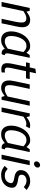

<svg xmlns="http://www.w3.org/2000/svg" viewBox="1319 -2043 732 3410"><g transform="rotate(90 1685.0 -338.0)"><path d="M394 0H314L367 -250Q389 -358 374 -399Q359 -440 305 -440Q271 -440 237.5 -423Q204 -406 177 -388L95 0H15L91 -360L121 -500H171L188 -443Q218 -468 255 -488Q292 -508 329 -508H330Q411 -508 443.5 -454.5Q476 -401 457 -302L447 -250Z M799 -442Q747 -442 713 -413.5Q679 -385 658.5 -341Q638 -297 628 -250Q618 -203 619.5 -158.5Q621 -114 643 -85.5Q665 -57 717 -57Q750 -57 784.5 -74Q819 -91 845 -111L857 -169Q859 -175 861 -184L904 -388Q886 -408 859 -425Q832 -442 799 -442ZM940 0Q895 0 874 -15.5Q853 -31 848 -58Q819 -32 780 -12Q741 8 693 8Q639 8 605.5 -14Q572 -36 555.5 -73Q539 -110 537.5 -156Q536 -202 546 -250Q557 -298 578 -344Q599 -390 631 -427Q663 -464 706 -486Q749 -508 803 -508Q840 -508 868.5 -488Q897 -468 917 -443L957 -500H1007L992 -430L954 -246L943 -196Q934 -156 929.5 -124.5Q925 -93 930.5 -75.5Q936 -58 959 -58L951 -21Z M1268 -60 1266 0Q1239 5 1213 5Q1136 5 1113 -40Q1090 -85 1115 -200L1164 -434H1087L1101 -500H1178L1200 -600L1282 -612L1258 -500H1385L1371 -434H1244L1188 -167Q1175 -106 1184 -81.5Q1193 -57 1231 -57Q1240 -57 1248.5 -58Q1257 -59 1268 -60Z M1543 8Q1462 8 1429.5 -45.5Q1397 -99 1416 -198L1426 -250L1479 -500H1559L1506 -250Q1490 -177 1491.5 -134.5Q1493 -92 1512 -74.5Q1531 -57 1567 -57Q1601 -57 1634.5 -73Q1668 -89 1694 -107L1778 -500H1858L1781 -140L1752 0H1702L1685 -56Q1654 -31 1617.5 -11.5Q1581 8 1544 8H1543Z M2222 -431Q2201 -440 2178 -440Q2145 -440 2111 -423.5Q2077 -407 2051 -388L1968 0H1888L1979 -430L1994 -500H2044L2061 -443Q2092 -469 2128.5 -488.5Q2165 -508 2202 -508H2203Q2218 -508 2232.5 -505.5Q2247 -503 2259 -499Z M2473 -442Q2421 -442 2387 -413.5Q2353 -385 2332.5 -341Q2312 -297 2302 -250Q2292 -203 2293.5 -158.5Q2295 -114 2317 -85.5Q2339 -57 2391 -57Q2424 -57 2458.5 -74Q2493 -91 2519 -111L2531 -169Q2533 -175 2535 -184L2578 -388Q2560 -408 2533 -425Q2506 -442 2473 -442ZM2614 0Q2569 0 2548 -15.5Q2527 -31 2522 -58Q2493 -32 2454 -12Q2415 8 2367 8Q2313 8 2279.5 -14Q2246 -36 2229.5 -73Q2213 -110 2211.5 -156Q2210 -202 2220 -250Q2231 -298 2252 -344Q2273 -390 2305 -427Q2337 -464 2380 -486Q2423 -508 2477 -508Q2514 -508 2542.5 -488Q2571 -468 2591 -443L2631 -500H2681L2666 -430L2628 -246L2617 -196Q2608 -156 2603.5 -124.5Q2599 -93 2604.5 -75.5Q2610 -58 2633 -58L2625 -21Z M2890 -576Q2867 -576 2854.5 -591.5Q2842 -607 2847 -630Q2852 -653 2871 -668.5Q2890 -684 2913 -684Q2935 -684 2947.5 -668.5Q2960 -653 2956 -630Q2950 -607 2931 -591.5Q2912 -576 2890 -576ZM2727 0 2834 -500H2914L2807 0Z M2926 -55 2979 -109Q2997 -92 3024.5 -74.5Q3052 -57 3099 -57Q3155 -57 3188.5 -84Q3222 -111 3231 -153Q3238 -187 3214 -203Q3190 -219 3132 -227Q3060 -237 3025.5 -274Q2991 -311 3005 -373Q3013 -415 3041 -445Q3069 -475 3109.5 -491.5Q3150 -508 3195 -508Q3251 -508 3291.5 -485.5Q3332 -463 3354 -444L3302 -395Q3285 -410 3257 -426.5Q3229 -443 3186 -443Q3150 -443 3120.5 -424.5Q3091 -406 3085 -373Q3070 -306 3155 -295Q3250 -284 3287.5 -252Q3325 -220 3311 -153Q3296 -82 3238.5 -37Q3181 8 3085 8Q3045 8 3014 -3Q2983 -14 2961.5 -29Q2940 -44 2926 -55Z"/></g></svg>

Font: Epunda Sans
Style: Italic
Weight: 400
Italic angle: -12.0243°
Designer: Simon Atzbach
Foundry: typofactur
Version: Version 2.204; ttfautohint (v1.8.4.7-5d5b)